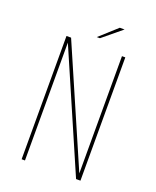

<svg xmlns="http://www.w3.org/2000/svg" viewBox="-134 -787 701 865"><g transform="rotate(20 217.0 -354.0)"><path d="M76 0V-591H98L342 -29V-591H358V0H337L92 -565V0ZM206 -633 289 -708H312L221 -633Z"/></g></svg>

Font: Alumni Sans Pinstripe
Style: Regular
Weight: 400
Designer: Robert E. Leuschke
Foundry: Robert E. Leuschke
Version: Version 1.010; ttfautohint (v1.8.4.7-5d5b)